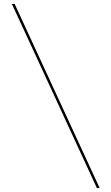

<svg xmlns="http://www.w3.org/2000/svg" viewBox="-20 -800 563 970"><path d="M469.5 150 40 -780H54L483.5 150Z"/></svg>

Font: Bodoni Moda 18pt SemiBold
Style: Regular
Weight: 600
Designer: Owen Earl
Foundry: indestructible type
Version: Version 2.005